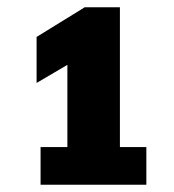

<svg xmlns="http://www.w3.org/2000/svg" viewBox="-20 -718 480 530"><path d="M92 -312H166V-539L81 -489V-616L214 -698H311V-312H384V-208H92Z"/></svg>

Font: Sarabun ExtraBold
Style: Regular
Weight: 800
Version: Version 1.000; ttfautohint (v1.6)